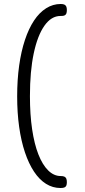

<svg xmlns="http://www.w3.org/2000/svg" viewBox="-20 -782 424 962"><path d="M283 160Q244 160 210.5 139Q177 118 150.5 78Q124 38 105 -18.5Q86 -75 76 -146Q66 -217 66 -299Q66 -382 76 -453.5Q86 -525 105 -582Q124 -639 150.5 -679Q177 -719 211 -740.5Q245 -762 284 -762Q296 -762 302.5 -759Q309 -756 312 -749.5Q315 -743 315 -732Q315 -721 312.5 -714.5Q310 -708 304 -705Q298 -702 288 -702H283Q237 -702 202.5 -653Q168 -604 149 -514.5Q130 -425 130 -301Q130 -208 141 -134Q152 -60 172.5 -8Q193 44 221.5 72Q250 100 284 100Q296 100 302.5 103Q309 106 312 112.5Q315 119 315 131Q315 142 312 148.5Q309 155 302 157.5Q295 160 283 160Z"/></svg>

Font: Fredoka Light Light
Style: Regular
Weight: 300
Version: Version 2.001